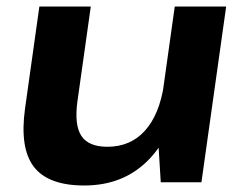

<svg xmlns="http://www.w3.org/2000/svg" viewBox="-20 -560 748 590"><path d="M218 -249Q208 -176 230 -142.5Q252 -109 310 -109Q381 -109 425.5 -158.5Q470 -208 484 -301L551 -381L541 -312Q519 -157 441 -73.5Q363 10 239 10Q128 10 84 -47.5Q40 -105 57 -227L101 -540H259ZM599 0H474L464 -162L517 -540H675Z"/></svg>

Font: Pathway Extreme 28pt
Style: Bold Italic
Weight: 700
Italic angle: -8°
Designer: Eduardo Rodriguez Tunni
Foundry: Eduardo Rodriguez Tunni
Version: Version 1.001;gftools[0.9.26]